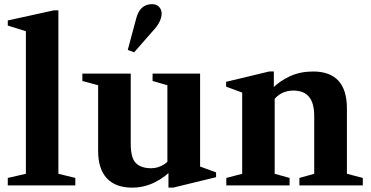

<svg xmlns="http://www.w3.org/2000/svg" viewBox="-20 -870 1740 901"><path d="M16.5 0V-35L101.5 -54.5V-723.5L16.5 -750V-774L233 -821.5H254V-54.5L333.5 -35V0Z M600 10.5Q522.5 10.5 481.5 -33.2Q440.5 -77 440.5 -162V-470L366.5 -490V-524.5H593.5V-196Q593.5 -128 618 -104.2Q642.5 -80.5 689.5 -80.5Q720.5 -80.5 748.8 -97.8Q777 -115 792.5 -151V-80.5Q758.5 -40.5 707.5 -15Q656.5 10.5 600 10.5ZM770.5 10.5V-63L765.5 -69V-470L696 -490V-524.5H919V-88.5L994 -61V-38.5L792.5 10.5ZM609.5 -624.5 579.5 -635.5 619.5 -784.5Q628 -817 646.5 -833.8Q665 -850.5 694 -850.5Q714 -850.5 726.2 -838Q738.5 -825.5 738.5 -805.5Q738.5 -790.5 730.5 -772Q722.5 -753.5 705.5 -734Z M1385 0V-35L1454.5 -54.5V-325.5Q1454.5 -386.5 1430 -415.8Q1405.5 -445 1356.5 -445Q1294.5 -445 1257.5 -392V-454.5Q1293 -490.5 1341.2 -512.5Q1389.5 -534.5 1449 -534.5Q1608 -534.5 1608 -360.5V-54.5L1682.5 -35V0ZM1042 0V-35L1116.5 -54.5V-435.5L1041 -463.5V-486L1243 -534.5H1265V-450L1269 -445V-54.5L1339 -35V0Z"/></svg>

Font: Libre Caslon Text
Style: Regular
Weight: 400
Designer: Pablo Impallari, Rodrigo Fuenzalida, Katja Schimmel
Foundry: Pablo Impallari, Rodrigo Fuenzalida
Version: Version 2.000